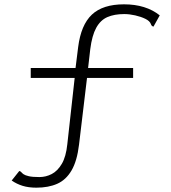

<svg xmlns="http://www.w3.org/2000/svg" viewBox="-20 -692 790 887"><path d="M148 175Q112 175 84.5 166.5Q57 158 34 142L69 98Q75 99 78.5 103.5Q82 108 89 113Q96 118 113 122Q130 126 162 126Q192 126 219 112Q246 98 265.5 65Q285 32 291 -26L325 -332H122V-378H329L341 -474Q354 -577 404.5 -624.5Q455 -672 553 -672Q654 -672 718 -621L689 -569Q680 -571 677 -581Q672 -595 651.5 -605Q631 -615 604.5 -621Q578 -627 554 -627Q508 -627 476 -613Q444 -599 424.5 -563.5Q405 -528 397 -465L387 -378H595V-332H382L345 -23Q336 52 310.5 95.5Q285 139 244.5 157Q204 175 148 175Z"/></svg>

Font: Inconsolata ExtraExpanded Light
Style: Regular
Weight: 300
Width: 8
Monospace: yes
Designer: Raph Levien, Cyreal, Brenton Simpson
Foundry: Raph Levien, Cyreal, Google
Version: Version 3.001; ttfautohint (v1.8.2.53-6de2)